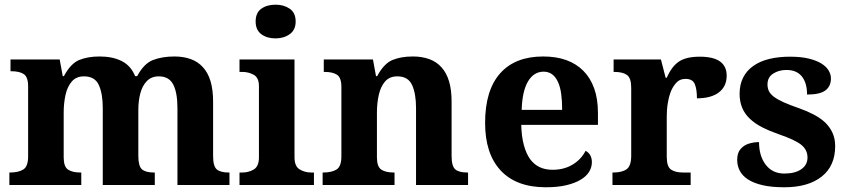

<svg xmlns="http://www.w3.org/2000/svg" viewBox="-20 -790 3626 820"><path d="M641.1 -53.2V0H418.9V-329.1Q418.9 -389.6 402.1 -426.8Q385.3 -463.9 338.9 -463.9Q305.7 -463.9 286.6 -441.9Q267.6 -419.9 259.8 -384.5Q252 -349.1 252 -309.1V-118.2Q252 -78.1 270.5 -65.7Q289.1 -53.2 324.2 -53.2H327.1V0H20V-53.2H22Q59.1 -53.2 79.6 -66.2Q100.1 -79.1 100.1 -122.1V-420.9Q100.1 -461.4 81.5 -473.6Q63 -485.8 27.8 -485.8H24.9V-536.1H234.9L248 -464.8H252.9Q281.7 -518.6 318.1 -533.7Q354.5 -548.8 405.8 -548.8Q460.9 -548.8 500 -529.1Q539.1 -509.3 557.1 -464.8H565.9Q594.7 -519 634 -533.9Q673.3 -548.8 725.1 -548.8Q763.7 -548.8 794.7 -537.6Q825.7 -526.4 846.7 -502.9Q868.2 -479.5 879.2 -443.1Q890.1 -406.7 890.1 -356V-124Q890.1 -80.6 905.5 -66.9Q920.9 -53.2 957 -53.2H960V0H737.8V-329.1Q737.8 -393.6 720 -428.7Q702.1 -463.9 658.2 -463.9Q626.5 -463.9 607.2 -443.8Q587.9 -423.8 579.3 -391.4Q570.8 -358.9 570.8 -320.8V-124Q570.8 -80.6 586.2 -66.9Q601.6 -53.2 638.2 -53.2Z M1071.8 -698.2Q1071.8 -735.4 1095.9 -752.7Q1120.1 -770 1156.7 -770Q1192.4 -770 1217.5 -752.7Q1242.7 -735.4 1242.7 -698.2Q1242.7 -662.1 1217.3 -644Q1191.9 -626 1156.7 -626Q1120.1 -626 1095.9 -644Q1071.8 -662.1 1071.8 -698.2ZM1002.9 0V-53.2H1014.6Q1042 -53.2 1064 -66.4Q1085.9 -79.6 1085.9 -118.2V-421.9Q1085.9 -458.5 1063.5 -470.7Q1041 -482.9 1014.6 -482.9H1002.9V-536.1H1237.8V-118.2Q1237.8 -79.6 1260 -66.4Q1282.2 -53.2 1309.1 -53.2H1320.8V0Z M1979 -53.2V0H1756.8V-329.1Q1756.8 -389.6 1740 -426.8Q1723.1 -463.9 1676.8 -463.9Q1643.6 -463.9 1624.5 -441.9Q1605.5 -419.9 1597.7 -384.5Q1589.8 -349.1 1589.8 -309.1V-118.2Q1589.8 -78.1 1608.4 -65.7Q1627 -53.2 1662.1 -53.2H1665V0H1357.9V-53.2H1359.9Q1397 -53.2 1417.5 -66.2Q1438 -79.1 1438 -122.1V-418Q1438 -458.5 1419.4 -470.7Q1400.9 -482.9 1365.7 -482.9H1362.8V-536.1H1572.8L1585.9 -464.8H1590.8Q1619.6 -518.6 1656 -533.7Q1692.4 -548.8 1743.7 -548.8Q1782.2 -548.8 1813.2 -537.6Q1844.2 -526.4 1865.2 -502.9Q1886.7 -479.5 1897.7 -443.1Q1908.7 -406.7 1908.7 -356V-124Q1908.7 -80.6 1924.1 -66.9Q1939.5 -53.2 1976.1 -53.2Z M2311 9.8Q2184.6 9.8 2117.7 -62.5Q2051.8 -133.8 2051.8 -265.1Q2051.8 -405.3 2116.7 -477.5Q2180.7 -548.8 2299.8 -548.8Q2410.2 -548.8 2471.2 -487.8Q2501.5 -457.5 2517.6 -412.6Q2533.7 -367.7 2533.7 -308.1V-256.8H2206.1Q2207.5 -206.5 2217.3 -170.4Q2227.1 -134.3 2243.7 -110.8Q2276.9 -64.9 2339.8 -64.9Q2389.2 -64.9 2425.8 -87.2Q2462.4 -109.4 2481 -146Q2507.8 -131.3 2507.8 -97.2Q2507.8 -75.7 2496.1 -56.4Q2484.4 -37.1 2460 -22.5Q2435.5 -7.8 2398.7 1Q2361.8 9.8 2311 9.8ZM2301.8 -483.9Q2259.8 -483.9 2235.1 -442.4Q2210.4 -400.9 2208 -320.8H2380.9Q2380.9 -358.9 2376.7 -389.2Q2372.6 -419.4 2362.8 -440.4Q2342.8 -483.9 2301.8 -483.9Z M2897.5 -53.2H2929.7V0H2595.7V-53.2H2598.6Q2636.2 -53.2 2656 -67.1Q2675.8 -81.1 2675.8 -125V-415Q2675.8 -457 2657.5 -470Q2639.2 -482.9 2603.5 -482.9H2600.6V-536.1H2802.7L2822.8 -458H2827.6Q2848.1 -505.4 2878.9 -526.6Q2909.7 -547.9 2968.8 -547.9Q3083.5 -547.9 3083.5 -466.8Q3083.5 -420.9 3050.3 -395.5Q3017.1 -370.1 2956.5 -370.1Q2956.5 -408.7 2947.3 -430.9Q2938 -453.1 2907.7 -453.1Q2882.3 -453.1 2866.2 -434.3Q2850.1 -415.5 2841.8 -390.1Q2835.9 -372.6 2833 -355Q2829.6 -336.9 2828.6 -320.8Q2827.6 -304.7 2827.6 -293V-120.1Q2827.6 -78.6 2845.7 -65.9Q2863.8 -53.2 2897.5 -53.2Z M3329.6 9.8Q3275.4 9.8 3237.3 1Q3199.2 -7.8 3174.8 -23.4Q3150.9 -39.1 3139.6 -60.5Q3128.4 -82 3128.4 -106.9Q3128.4 -136.7 3142.6 -153.3Q3156.7 -169.9 3178.2 -176.5Q3199.7 -183.1 3221.7 -183.1Q3221.7 -123.5 3250.5 -86.2Q3279.3 -48.8 3329.6 -48.8Q3376 -48.8 3402.3 -67.4Q3428.7 -85.9 3428.7 -117.2Q3428.7 -149.9 3402.3 -171.4Q3375.5 -192.9 3305.7 -216.8Q3265.1 -231 3234.4 -246.8Q3203.6 -262.7 3182.1 -283.2Q3138.7 -324.2 3138.7 -389.2Q3138.7 -429.2 3154.1 -459.2Q3169.4 -489.3 3197.8 -508.8Q3226.1 -528.8 3265.6 -538.3Q3305.2 -547.9 3353.5 -547.9Q3400.9 -547.9 3434.1 -539.8Q3467.3 -531.7 3488.3 -518.6Q3509.3 -505.4 3519 -488.8Q3528.8 -472.2 3528.8 -455.1Q3528.8 -421.4 3505.1 -403.8Q3481.4 -386.2 3426.8 -386.2Q3426.8 -436 3404.5 -463.6Q3382.3 -491.2 3338.9 -491.2Q3306.2 -491.2 3282 -475.6Q3257.8 -460 3257.8 -429.2Q3257.8 -413.1 3264.2 -400.4Q3270.5 -387.7 3285.6 -376.5Q3301.3 -364.7 3327.4 -353Q3353.5 -341.3 3394.5 -327.1Q3427.7 -315.4 3455.8 -300.5Q3483.9 -285.6 3504.4 -266.6Q3524.4 -247.1 3535.6 -222.4Q3546.9 -197.8 3546.9 -166Q3546.9 -82 3490.2 -36.6Q3432.6 9.8 3329.6 9.8Z"/></svg>

Font: Koh Santepheap
Style: Bold
Weight: 700
Designer: Danh Hong
Version: Version 2.002; ttfautohint (v1.8.3)